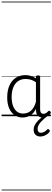

<svg xmlns="http://www.w3.org/2000/svg" viewBox="-20 -1468 663 2426"><path d="M265 17Q210 17 166 -12Q122 -41 96.5 -98Q71 -155 71 -238Q71 -288 80.5 -331Q90 -374 109 -408.5Q128 -443 156 -467.5Q184 -492 220.5 -505.5Q257 -519 301 -519Q335 -519 368 -509Q401 -499 434 -479V-495Q434 -506 440.5 -510.5Q447 -515 461 -515Q475 -515 481 -510.5Q487 -506 487 -496V-91Q487 -70 491.5 -56.5Q496 -43 506 -36.5Q516 -30 531 -30Q541 -30 550.5 -33.5Q560 -37 569.5 -44.5Q579 -52 590 -63Q595 -69 601.5 -68.5Q608 -68 614 -61Q621 -55 622 -48Q623 -41 619 -34Q608 -19 592 -7.5Q576 4 558 10.5Q540 17 522 17Q501 17 485.5 11.5Q470 6 458.5 -5.5Q447 -17 441.5 -33.5Q436 -50 435 -72Q435 -76 434.5 -81.5Q434 -87 434 -92Q411 -47 382 -23.5Q353 0 322.5 8.5Q292 17 265 17ZM127 -242Q127 -180 143.5 -133Q160 -86 192.5 -59.5Q225 -33 274 -33Q306 -33 336.5 -46.5Q367 -60 392.5 -92.5Q418 -125 434 -181V-429Q399 -453 367 -461.5Q335 -470 302 -470Q270 -470 243 -460.5Q216 -451 194.5 -432Q173 -413 158 -385.5Q143 -358 135 -322Q127 -286 127 -242ZM490 257Q453 257 429 235Q405 213 405 170Q405 145 415 122Q425 99 443 76.5Q461 54 485.5 33Q510 12 539 -10H584V-4Q560 13 537 33Q514 53 495.5 73.5Q477 94 466 115.5Q455 137 455 158Q455 184 466 197Q477 210 497 210Q513 210 533.5 201Q554 192 573 171Q580 164 587 163.5Q594 163 600 169Q608 176 609 184Q610 192 605 200Q592 217 572.5 230Q553 243 531.5 250Q510 257 490 257ZM0 928H623V938H0ZM0 -20H623V0H0ZM0 -505H623V-500H0ZM0 -1448H623V-1438H0Z"/></svg>

Font: Playwrite ID Guides
Style: Regular
Weight: 400
Designer: Veronika Burian, José Scaglione
Foundry: TypeTogether
Version: Version 1.003